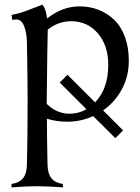

<svg xmlns="http://www.w3.org/2000/svg" viewBox="-20 -518 600 821"><path d="M319.8 -490.7Q363.8 -490.7 401.4 -476.1Q439 -461.4 468.3 -433.3Q497.6 -405.3 514.2 -360.1Q530.8 -314.9 530.8 -257.8Q530.8 -191.4 501.2 -136.5Q471.7 -81.5 420.9 -45.9L506.3 39.6L473.1 72.8L378.4 -21.5Q326.2 2.4 267.6 2.4Q221.7 2.4 180.7 -10.3V-0.5Q180.7 64.5 183.1 183.1Q183.6 223.6 199.5 243.7Q215.3 263.7 249 268.6V283.2Q185.5 278.3 139.2 278.3Q92.8 278.3 29.3 283.2V268.6Q63 263.7 78.9 243.7Q94.7 223.6 95.2 183.1Q98.1 56.2 98.1 -83Q98.1 -171.9 95.2 -335.9Q94.2 -378.4 83 -406.5Q71.8 -434.6 51.3 -434.6Q41.5 -434.6 32.7 -432.6L29.3 -454.1Q52.7 -458.5 73.2 -465.1Q93.8 -471.7 121.8 -482.9Q149.9 -494.1 161.1 -498Q176.3 -481.9 181.2 -439Q246.6 -490.7 319.8 -490.7ZM268.6 -198.2 386.7 -80.1Q442.9 -139.2 442.9 -240.2Q442.9 -323.7 398.4 -375.5Q354 -427.2 284.2 -427.2Q228.5 -427.2 184.1 -391.1V-388.2L182.1 -278.8Q179.7 -107.4 179.7 -73.7Q223.1 -31.7 276.9 -31.7Q316.4 -31.7 349.6 -50.8L235.4 -165Z"/></svg>

Font: Flanker
Style: Regular
Weight: 400
Designer: Flanker
Foundry: Flanker
Version: Version 2.027